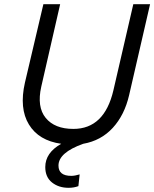

<svg xmlns="http://www.w3.org/2000/svg" viewBox="-20 -680 736 916"><path d="M616 -660H696L596 -226Q574 -131 518 -70Q462 -9 377 6Q259 48 259 110Q259 159 320 159Q337 159 360 152L354 208Q333 216 307 216Q260 216 228 190.5Q196 165 196 117Q196 49 272 6Q165 -9 118 -86Q71 -163 99 -286L187 -660H267L177 -267Q155 -170 198 -117.5Q241 -65 330 -65Q478 -65 521 -249Z"/></svg>

Font: Elaine Sans
Style: Italic
Weight: 400
Italic angle: -13°
Designer: Wei Huang
Foundry: Wei Huang
Version: Version 2.001;December 24, 2019;FontCreator 12.0.0.2547 64-b